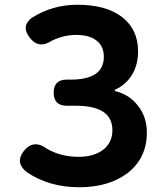

<svg xmlns="http://www.w3.org/2000/svg" viewBox="-20 -774 677 808"><path d="M313 14Q186 14 92 -50Q43 -89 79 -137Q121 -191 179 -147Q238 -114 311 -114Q374 -114 413 -143Q453 -173 453 -226Q453 -329 300 -329H261Q206 -329 206 -384Q206 -439 261 -439H278Q417 -439 417 -535Q417 -581 384 -605Q354 -627 301 -627Q247 -627 197 -602Q142 -566 104 -617Q68 -665 114 -699Q200 -754 306 -754Q427 -754 494 -702Q561 -650 561 -558Q561 -502 536 -460Q510 -417 463 -396V-391Q523 -377 559 -331Q598 -283 598 -216Q598 -108 516 -45Q437 14 313 14Z"/></svg>

Font: GenSenRounded JP B
Style: Regular
Weight: 700
Version: Version 1.501;PS 1;hotconv 16.6.51;makeotf.lib2.5.65220